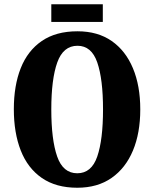

<svg xmlns="http://www.w3.org/2000/svg" viewBox="-20 -872 724 902"><path d="M343 10Q243 10 176.5 -36Q110 -82 77.5 -165Q45 -248 45 -359Q45 -470 77.5 -552Q110 -634 176.5 -679.5Q243 -725 344 -725Q439 -725 504.5 -679.5Q570 -634 604.5 -551.5Q639 -469 639 -358Q639 -247 604.5 -164.5Q570 -82 504 -36Q438 10 343 10ZM343 -58Q410 -58 437 -137Q464 -216 464 -358Q464 -500 437 -578.5Q410 -657 344 -657Q277 -657 249 -578.5Q221 -500 221 -358Q221 -216 248.5 -137Q276 -58 343 -58ZM221 -769V-852H463V-769Z"/></svg>

Font: Noto Serif Armenian ExtraCondensed Black
Style: Regular
Weight: 900
Width: 2
Designer: Monotype Design Team
Foundry: Monotype Imaging Inc.
Version: Version 2.008; ttfautohint (v1.8.4.7-5d5b)